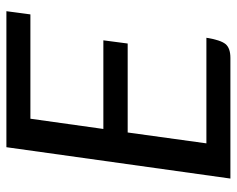

<svg xmlns="http://www.w3.org/2000/svg" viewBox="-90 -650 740 600"><g transform="rotate(-90 280.0 -350.0)"><path d="M209 -625 177 -397H454L444 -321H166L132 -75H462Q455 -31 442.5 -15.5Q430 0 399 0H22L120 -700H545L535 -625Z"/></g></svg>

Font: Krub Medium
Style: Italic
Weight: 500
Italic angle: -8°
Designer: Ekaluck Peanpanawate
Foundry: Cadson Demak Co.,Ltd.
Version: Version 1.000; ttfautohint (v1.6)